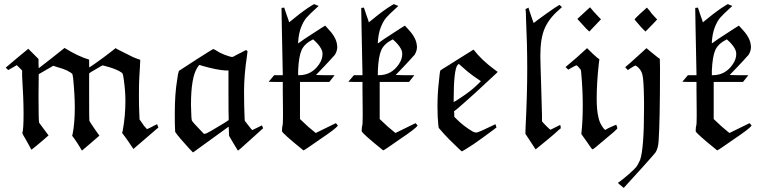

<svg xmlns="http://www.w3.org/2000/svg" viewBox="-20 -709 3715 937"><path d="M20 -367 8 -379Q9 -380 63 -425.5Q117 -471 118 -471Q130 -460 143 -446L168 -421V-398L169 -376L232 -425L295 -475Q361 -434 415 -418V-399Q415 -380 416 -380Q445 -399 465 -414Q492 -433 529 -462L544 -474L556 -467L630 -430Q639 -427 653 -421L665 -417L664 -412Q664 -411 664 -407Q664 -403 663.5 -396.5Q663 -390 663 -384Q660 -342 660 -335Q658 -303 658 -245Q658 -186 660 -152L661 -126L669 -115Q681 -95 697 -79L707 -83Q728 -93 732 -96Q738 -99 742.5 -101Q747 -103 747 -102Q753 -88 753 -87L752 -86L631 18Q601 -27 589 -43L576 -60L579 -72Q592 -142 592 -218Q592 -265 584 -321Q581 -345 578 -350Q575 -355 560 -363Q535 -376 496 -386L481 -390L471 -385Q430 -361 425 -358L415 -351V-238Q415 -123 416 -120Q417 -116 441 -81L465 -47Q459 -41 420 -8L380 26Q357 -13 343 -32Q341 -34 339.5 -36.5Q338 -39 336.5 -40.5Q335 -42 334 -44L333 -45Q331 -47 334 -53Q345 -107 345 -184Q345 -245 337 -327Q334 -347 333 -348Q328 -354 307 -365Q291 -373 258 -382L240 -388Q228 -381 204.5 -367.5Q181 -354 169 -347L168 -240Q168 -118 171 -110Q217 -49 217 -48L212 -44Q207 -39 195.5 -29.5Q184 -20 175 -12Q161 0 151.5 7.5Q142 15 137.5 18.5Q133 22 133 21L130 16Q127 10 121.5 0Q116 -10 111 -19Q89 -56 89 -60Q95 -77 95 -153Q95 -227 88 -337V-365L62 -391Z M853 -363Q864 -370 881.5 -381.5Q899 -393 936 -417Q973 -441 997.5 -456Q1022 -471 1022 -470L1023 -469Q1025 -468 1027 -467Q1029 -466 1031 -465Q1050 -452 1075 -442Q1105 -431 1113 -431Q1117 -431 1125 -436Q1127 -437 1139 -443.5Q1151 -450 1158 -453L1181 -465Q1185 -461 1188 -459L1185 -434Q1171 -342 1171 -262Q1171 -189 1174 -126L1175 -119L1192 -97Q1210 -74 1211 -74L1258 -97Q1259 -97 1264 -83L1203 -28Q1144 26 1141 26Q1131 10 1119 -10L1098 -46Q1097 -54 1097 -69Q1097 -84 1096 -91L1009 -28L922 35Q921 35 902.5 15Q884 -5 863 -29.5Q842 -54 835 -65L834 -86Q833 -100 833 -156Q833 -253 845 -322Q848 -349 853 -363ZM970 -387 954 -392Q951 -392 943 -379Q912 -332 912 -197Q912 -178 914 -138Q915 -121 918 -118Q923 -110 954 -78L975 -56H981Q992 -58 1075 -109L1096 -123V-136Q1095 -143 1095 -257V-365H1081Q1036 -368 970 -387Z M1360 -348Q1360 -349 1358.5 -421.5Q1357 -494 1355.5 -571Q1354 -648 1354 -658V-670Q1354 -671 1361 -671L1367 -672L1379 -636Q1391 -603 1391 -600Q1400 -607 1411 -616Q1463 -659 1501 -682L1513 -689Q1516 -687 1524.5 -684Q1533 -681 1535 -680L1521 -667Q1490 -639 1476 -623Q1462 -607 1450 -577.5Q1438 -548 1435 -505V-497L1445 -504Q1459 -515 1499 -540.5Q1539 -566 1546 -571L1567 -584L1577 -573Q1618 -531 1624 -496Q1626 -486 1626 -481Q1626 -460 1614 -441Q1613 -440 1606 -432.5Q1599 -425 1588 -412.5Q1577 -400 1566 -389L1522 -343L1567 -342H1613Q1605 -331 1587 -309H1444V-128L1460 -113Q1481 -92 1511 -68L1521 -60L1570 -84Q1618 -108 1619 -108Q1625 -102 1629 -96Q1619 -81 1543 -30Q1465 25 1461 25Q1356 -60 1356 -69Q1356 -87 1360 -103Q1360 -105 1360.5 -114.5Q1361 -124 1361 -139Q1361 -154 1361 -168Q1361 -184 1360.5 -218.5Q1360 -253 1360 -268V-309H1325L1291 -310Q1300 -320 1318 -342H1360ZM1508 -517Q1466 -496 1452 -465Q1438 -434 1435 -365V-342H1439Q1501 -342 1537 -395Q1554 -420 1554 -445Q1554 -456 1551 -463Q1543 -483 1522 -504Q1509 -517 1508 -517Z M1749 -348Q1749 -349 1747.5 -421.5Q1746 -494 1744.5 -571Q1743 -648 1743 -658V-670Q1743 -671 1750 -671L1756 -672L1768 -636Q1780 -603 1780 -600Q1789 -607 1800 -616Q1852 -659 1890 -682L1902 -689Q1905 -687 1913.5 -684Q1922 -681 1924 -680L1910 -667Q1879 -639 1865 -623Q1851 -607 1839 -577.5Q1827 -548 1824 -505V-497L1834 -504Q1848 -515 1888 -540.5Q1928 -566 1935 -571L1956 -584L1966 -573Q2007 -531 2013 -496Q2015 -486 2015 -481Q2015 -460 2003 -441Q2002 -440 1995 -432.5Q1988 -425 1977 -412.5Q1966 -400 1955 -389L1911 -343L1956 -342H2002Q1994 -331 1976 -309H1833V-128L1849 -113Q1870 -92 1900 -68L1910 -60L1959 -84Q2007 -108 2008 -108Q2014 -102 2018 -96Q2008 -81 1932 -30Q1854 25 1850 25Q1745 -60 1745 -69Q1745 -87 1749 -103Q1749 -105 1749.5 -114.5Q1750 -124 1750 -139Q1750 -154 1750 -168Q1750 -184 1749.5 -218.5Q1749 -253 1749 -268V-309H1714L1680 -310Q1689 -320 1707 -342H1749ZM1897 -517Q1855 -496 1841 -465Q1827 -434 1824 -365V-342H1828Q1890 -342 1926 -395Q1943 -420 1943 -445Q1943 -456 1940 -463Q1932 -483 1911 -504Q1898 -517 1897 -517Z M2398 -103Q2398 -101 2400.5 -94.5Q2403 -88 2403 -87L2382 -71Q2338 -38 2292 -6Q2236 30 2234 30Q2233 30 2222.5 20Q2212 10 2197 -4.5Q2182 -19 2172 -29Q2148 -53 2121 -85L2119 -99Q2115 -139 2115 -190Q2115 -256 2122 -312Q2126 -358 2129 -365L2139 -372Q2150 -378 2171.5 -392Q2193 -406 2211 -417L2291 -467Q2329 -417 2394 -369L2409 -358L2400 -349Q2294 -249 2214 -180L2196 -166L2197 -152V-139L2210 -126Q2243 -93 2287 -67Q2297 -62 2305 -62Q2310 -62 2333.5 -72.5Q2357 -83 2377 -93ZM2224 -393Q2220 -397 2219 -397Q2216 -395 2214 -393Q2194 -373 2194 -219V-211Q2197 -211 2231 -234Q2280 -266 2313 -299L2327 -313L2312 -323Q2289 -338 2264 -358Q2258 -363 2242 -377Q2226 -391 2224 -393Z M2667 -76 2713 -99Q2715 -99 2716 -91Q2717 -83 2716 -82L2708 -76Q2701 -69 2687 -57Q2673 -45 2660 -34Q2639 -17 2618 0.5Q2597 18 2594 20Q2586 8 2569 -18Q2552 -44 2544 -56L2545 -89Q2553 -247 2553 -373Q2553 -494 2547 -621Q2547 -653 2545 -659V-665L2552 -668L2559 -672L2564 -655Q2568 -642 2577 -617L2584 -597Q2586 -597 2603 -611Q2645 -642 2686 -670L2710 -685Q2711 -685 2716.5 -680Q2722 -675 2722 -674Q2716 -668 2708 -661Q2659 -619 2638 -570Q2617 -521 2617 -438Q2617 -411 2621 -290Q2625 -169 2625 -147V-117Q2630 -110 2647 -93Q2664 -76 2667 -76Z M2798 -617Q2842 -658 2850 -665Q2858 -673 2859 -673H2860Q2860 -672 2875 -655Q2891 -637 2901 -627L2913 -615L2856 -555L2842 -568Q2801 -612 2799 -615Q2799 -616 2798.5 -616Q2798 -616 2798 -617ZM2753 -369Q2747 -376 2740 -382L2752 -392Q2791 -424 2845 -474Q2880 -439 2895 -427L2905 -420L2902 -395Q2892 -304 2892 -227Q2892 -171 2900 -139Q2905 -113 2916 -97Q2926 -79 2934 -75Q2936 -75 2939 -78Q2943 -81 2964 -90.5Q2985 -100 2987 -100Q2988 -100 2990.5 -92Q2993 -84 2993 -83Q2993 -78 2916 -15Q2876 20 2871 20Q2869 20 2844 -17L2817 -55Q2824 -117 2824 -193Q2824 -268 2817 -347Q2816 -363 2814 -369Q2797 -390 2794 -390Q2789 -390 2765 -376Z M3106 -644 3137 -672Q3143 -665 3150 -657Q3160 -642 3174 -628L3187 -614L3174 -600Q3153 -579 3145 -570L3130 -555L3117 -568Q3114 -570 3091 -597Q3088 -600 3084.5 -604.5Q3081 -609 3079 -611.5Q3077 -614 3077 -615Q3077 -617 3106 -644ZM3031 -381Q3033 -381 3135 -474Q3137 -472 3158 -454.5Q3179 -437 3191 -428L3200 -422L3201 -376Q3201 -119 3194 -18Q3191 17 3179 35Q3177 39 3109 114.5Q3041 190 3024 208Q2996 186 2996 183Q2996 182 2999 181Q3018 168 3047 142.5Q3076 117 3085 106Q3093 96 3104 71Q3123 15 3123 -179V-212Q3122 -318 3115 -345Q3109 -368 3091 -383Q3083 -389 3081 -389Q3078 -389 3062 -379L3044 -367Q3031 -380 3031 -381Z M3379 -348Q3379 -349 3377.5 -421.5Q3376 -494 3374.5 -571Q3373 -648 3373 -658V-670Q3373 -671 3380 -671L3386 -672L3398 -636Q3410 -603 3410 -600Q3419 -607 3430 -616Q3482 -659 3520 -682L3532 -689Q3535 -687 3543.5 -684Q3552 -681 3554 -680L3540 -667Q3509 -639 3495 -623Q3481 -607 3469 -577.5Q3457 -548 3454 -505V-497L3464 -504Q3478 -515 3518 -540.5Q3558 -566 3565 -571L3586 -584L3596 -573Q3637 -531 3643 -496Q3645 -486 3645 -481Q3645 -460 3633 -441Q3632 -440 3625 -432.5Q3618 -425 3607 -412.5Q3596 -400 3585 -389L3541 -343L3586 -342H3632Q3624 -331 3606 -309H3463V-128L3479 -113Q3500 -92 3530 -68L3540 -60L3589 -84Q3637 -108 3638 -108Q3644 -102 3648 -96Q3638 -81 3562 -30Q3484 25 3480 25Q3375 -60 3375 -69Q3375 -87 3379 -103Q3379 -105 3379.5 -114.5Q3380 -124 3380 -139Q3380 -154 3380 -168Q3380 -184 3379.5 -218.5Q3379 -253 3379 -268V-309H3344L3310 -310Q3319 -320 3337 -342H3379ZM3527 -517Q3485 -496 3471 -465Q3457 -434 3454 -365V-342H3458Q3520 -342 3556 -395Q3573 -420 3573 -445Q3573 -456 3570 -463Q3562 -483 3541 -504Q3528 -517 3527 -517Z"/></svg>

Font: KaTeX_Fraktur
Style: Regular
Weight: 400
Version: Version 1.1; ttfautohint (v1.3)